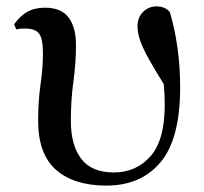

<svg xmlns="http://www.w3.org/2000/svg" viewBox="-20 -563 637 599"><path d="M312 16Q211 16 155 -33Q99 -82 99 -186Q99 -247 106.5 -300Q114 -353 114 -397Q114 -442 102 -458Q90 -474 58 -474Q51 -474 44 -473.5Q37 -473 31 -471L24 -487Q42 -513 65 -526Q88 -539 120 -539Q171 -539 194 -508.5Q217 -478 217 -423Q217 -366 209 -308.5Q201 -251 201 -186Q201 -110 233.5 -67.5Q266 -25 335 -25Q405 -25 449.5 -75.5Q494 -126 494 -236Q494 -266 491 -299Q488 -332 482 -365L500 -364L503 -281Q468 -337 447 -374Q426 -411 417.5 -436Q409 -461 409 -480Q409 -509 426.5 -526Q444 -543 468 -543Q482 -543 492.5 -538.5Q503 -534 510 -525Q525 -475 533.5 -415.5Q542 -356 542 -290Q542 -130 481 -57Q420 16 312 16Z"/></svg>

Font: Noto Serif TC SemiBold
Style: Regular
Weight: 600
Version: Version 2.002-H1;hotconv 1.1.0;makeotfexe 2.6.0